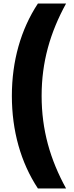

<svg xmlns="http://www.w3.org/2000/svg" viewBox="-20 -820 420 1084"><path d="M47 -279C47 -82 97 97 194 244H353C263 80 215 -86 215 -279C215 -470 263 -636 353 -800H194C97 -653 47 -474 47 -279Z"/></svg>

Font: Noto Sans Tamil Black
Style: Regular
Weight: 900
Designer: Jelle Bosma - Monotype Design Team
Foundry: Monotype Imaging Inc.
Version: Version 2.004